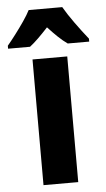

<svg xmlns="http://www.w3.org/2000/svg" viewBox="-96 -802 464 837"><g transform="rotate(-5 135.5 -383.0)"><path d="M212 0H60V-550H212ZM209 -766Q228 -733 256.5 -693.5Q285 -654 313 -619V-606H219Q199 -620 178.5 -639.5Q158 -659 135 -684Q112 -659 91.5 -639Q71 -619 54 -606H-42V-619Q-26 -638 -5.5 -665Q15 -692 33.5 -719Q52 -746 62 -766Z"/></g></svg>

Font: Noto Sans Arabic Cond ExtBd
Style: Regular
Weight: 800
Width: 3
Designer: Monotype Design Team, Nadine Chahine, Nizar Qandah and Khaled Hosny
Foundry: Monotype Imaging Inc.
Version: Version 2.012; ttfautohint (v1.8.4.7-5d5b)